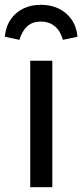

<svg xmlns="http://www.w3.org/2000/svg" viewBox="-31 -780 343 800"><path d="M95 -527H187V0H95ZM139 -760Q99 -760 66.5 -744.5Q34 -729 13.5 -699Q-7 -669 -11 -627L50 -614Q61 -651 82.5 -670.5Q104 -690 139 -690Q174 -690 197.5 -670.5Q221 -651 231 -614L292 -627Q288 -669 267 -699Q246 -729 213 -744.5Q180 -760 139 -760Z"/></svg>

Font: Fira Sans Variable
Style: Regular
Weight: 400
Designer: Carrois Corporate & Edenspiekermann AG
Foundry: Carrois Corporate GbR & Edenspiekermann AG
Version: Version 4.202